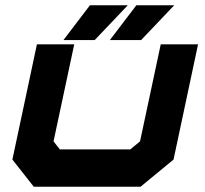

<svg xmlns="http://www.w3.org/2000/svg" viewBox="-20 -708 776 728"><path d="M108 0 27 -103 120 -540H261.5L183 -172L207 -141.5H474L511 -172L589.5 -540H731L638 -103L513 0ZM396.5 -556 497 -688H640.5L515 -556ZM220.5 -556 321 -688H464.5L339 -556Z"/></svg>

Font: Tourney Expanded Black
Style: Italic
Weight: 900
Width: 7
Italic angle: -12°
Designer: Tyler Finck
Foundry: Etcetera Type Co
Version: Version 1.010; ttfautohint (v1.8.3)